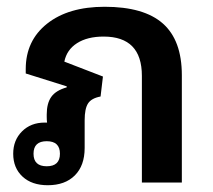

<svg xmlns="http://www.w3.org/2000/svg" viewBox="-20 -539 630 567"><path d="M121 8Q74 8 46.5 -17.5Q19 -43 19 -85Q19 -125 45 -151Q71 -177 112 -177Q116 -177 119 -177Q118 -184 118 -194V-201Q118 -234 131.5 -253Q145 -272 177 -281V-284L56 -322V-335Q56 -419 119 -469Q182 -519 289 -519Q405 -519 461 -469.5Q517 -420 517 -317V0H399V-315Q399 -431 286 -431Q238 -431 207.5 -411.5Q177 -392 170 -357L284 -313L277 -254Q250 -249 240 -233.5Q230 -218 230 -184V-102Q230 -50 201 -21Q172 8 121 8ZM118 -48Q157 -48 157 -85Q157 -122 118 -122Q79 -122 79 -85Q79 -48 118 -48Z"/></svg>

Font: Noto Sans Thai Looped UI Medium
Style: Regular
Weight: 500
Designer: Cadson Demak Team
Foundry: Cadson Demak Co., Ltd.
Version: Version 1.000; ttfautohint (v1.8.4.7-5d5b)